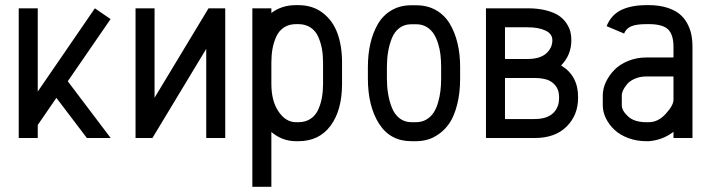

<svg xmlns="http://www.w3.org/2000/svg" viewBox="-20 -532 2741 740"><path d="M125.5 0H52.2V-500H125.5V-179.2L345.7 -500L406.2 -458.5L241.2 -218.8L406.7 0H314.9L197.3 -154.8L125.5 -50.3Z M502.4 0V-500H575.7V-155.3L783.7 -500H848.1V0H774.9V-343.8L567.4 0Z M1025.9 -208.5Q1025.9 -142.6 1053.7 -101.8Q1081.5 -61 1121.1 -61H1129.9Q1157.2 -61 1176.8 -74Q1196.3 -86.9 1206.3 -109.1Q1216.3 -131.3 1220.7 -155.8Q1225.1 -180.2 1225.1 -208.5V-291.5Q1225.1 -319.8 1220.7 -344Q1216.3 -368.2 1206.3 -390.6Q1196.3 -413.1 1176.8 -426Q1157.2 -439 1129.9 -439H1121.1Q1093.8 -439 1074.2 -426Q1054.7 -413.1 1044.7 -390.6Q1034.7 -368.2 1030.3 -344Q1025.9 -319.8 1025.9 -291.5ZM1025.9 188H952.6V-500H1025.9V-481.9Q1065.4 -512.2 1121.1 -512.2H1129.9Q1185.1 -512.2 1223.9 -482.4Q1262.7 -452.6 1280.5 -403.8Q1298.3 -355 1298.3 -291.5V-208.5Q1298.3 -107.4 1254.2 -47.6Q1210 12.2 1129.9 12.2H1121.1Q1067.4 12.2 1025.9 -23.4Z M1753.4 -274.4V-229.5Q1753.4 -172.9 1741.9 -128.7Q1730.5 -84.5 1713.1 -58.6Q1695.8 -32.7 1672.4 -16.1Q1648.9 0.5 1627.2 6.3Q1605.5 12.2 1583 12.2H1565.9Q1483.9 12.2 1440.9 -55.2Q1397.9 -122.6 1397.9 -230V-273.9Q1397.9 -322.8 1407.5 -364.3Q1417 -405.8 1436.5 -439.5Q1456.1 -473.1 1489 -492.4Q1522 -511.7 1564.9 -511.7H1584Q1627.4 -511.7 1660.6 -492.7Q1693.8 -473.6 1713.6 -440.4Q1733.4 -407.2 1743.4 -365.2Q1753.4 -323.2 1753.4 -274.4ZM1584 -438.5H1564.9Q1538.1 -438.5 1518.8 -423.6Q1499.5 -408.7 1489.7 -383.3Q1480 -357.9 1475.6 -331.1Q1471.2 -304.2 1471.2 -273.9V-230Q1471.2 -199.2 1475.6 -171.6Q1480 -144 1490 -117.9Q1500 -91.8 1519.5 -76.4Q1539.1 -61 1565.9 -61H1583Q1605.5 -61 1622.8 -71Q1640.1 -81.1 1650.9 -97.4Q1661.6 -113.8 1668.2 -136.2Q1674.8 -158.7 1677.5 -181.4Q1680.2 -204.1 1680.2 -229.5V-274.4Q1680.2 -298.3 1677.7 -320.3Q1675.3 -342.3 1668.5 -364.3Q1661.6 -386.2 1651.1 -402.3Q1640.6 -418.5 1623.5 -428.5Q1606.4 -438.5 1584 -438.5Z M1853 0V-500H2013.7Q2054.7 -500 2085.9 -491.7Q2117.2 -483.4 2135 -470.9Q2152.8 -458.5 2163.8 -441.4Q2174.8 -424.3 2178.5 -408.9Q2182.1 -393.6 2182.1 -377Q2182.1 -320.3 2142.6 -279.8Q2208 -240.2 2208 -158.7V-154.3Q2208 -88.4 2163.8 -44.2Q2119.6 0 2040 0ZM1926.3 -73.2H2040Q2086.9 -73.2 2110.8 -95Q2134.8 -116.7 2134.8 -154.3V-158.7Q2134.8 -186 2120.1 -203.1Q2105.5 -220.2 2085.4 -225.8Q2065.4 -231.4 2039.6 -231.4H1926.3ZM2013.7 -304.7Q2061 -304.7 2085 -325.9Q2108.9 -347.2 2108.9 -377Q2108.9 -401.9 2082.3 -414.3Q2055.7 -426.8 2013.7 -426.8H1926.3V-304.7Z M2471.7 -237.3Q2447.3 -237.3 2427.7 -229Q2408.2 -220.7 2397.7 -208.5Q2387.2 -196.3 2381.8 -184.8Q2376.5 -173.3 2376.5 -164.6V-126.5Q2376.5 -105.5 2400.6 -83.3Q2424.8 -61 2471.7 -61H2480.5Q2516.6 -61 2546.1 -93.5Q2575.7 -126 2575.7 -147.5V-237.3ZM2471.7 -512.2H2480.5Q2519.5 -512.2 2549.6 -502.9Q2579.6 -493.7 2598.1 -478.8Q2616.7 -463.9 2628.4 -442.4Q2640.1 -420.9 2644.5 -398.9Q2648.9 -377 2648.9 -351.1V0H2575.7V-23.9Q2533.2 8.3 2480.5 12.2H2471.7Q2433.6 12.2 2401.1 0Q2368.7 -12.2 2347.7 -32.2Q2326.7 -52.2 2314.9 -76.7Q2303.2 -101.1 2303.2 -126.5V-164.6Q2303.2 -189.5 2314.9 -215.1Q2326.7 -240.7 2347.4 -262.2Q2368.2 -283.7 2400.9 -297.1Q2433.6 -310.5 2471.7 -310.5H2575.7V-351.1Q2575.7 -398.9 2554.7 -418.9Q2533.7 -439 2480.5 -439H2471.7Q2431.6 -439 2412.4 -430.4Q2393.1 -421.9 2385.3 -402.8L2317.9 -431.2Q2335.9 -475.1 2374.8 -493.7Q2413.6 -512.2 2471.7 -512.2Z"/></svg>

Font: Anka/Coder Narrow
Style: Regular
Weight: 400
Width: 3
Monospace: yes
Version: Version 001.100